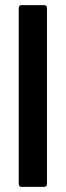

<svg xmlns="http://www.w3.org/2000/svg" viewBox="-20 -728 256 748"><path d="M53 -11V-697Q53 -708 65 -708H151Q163 -708 163 -697V-11Q163 0 151 0H65Q53 0 53 -11Z"/></svg>

Font: Glory SemiBold
Style: Regular
Weight: 600
Designer: Robert Leuschke
Foundry: Robert Leuschke
Version: Version 1.011